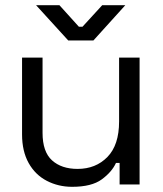

<svg xmlns="http://www.w3.org/2000/svg" viewBox="-20 -711 628 740"><path d="M65 -193V-489H144V-199Q144 -126 180.5 -93Q217 -60 279 -60Q349 -60 394 -106Q439 -152 439 -243V-489H518V0H441V-83H427Q411 -48 372 -19.5Q333 9 258 9Q205 9 160.5 -14Q116 -37 90.5 -82.5Q65 -128 65 -193ZM243 -555 119 -691H209L284 -608H298L374 -691H463L340 -555Z"/></svg>

Font: Space Grotesk Frontify
Style: Regular
Weight: 400
Designer: Florian Karsten
Version: Version 2.000